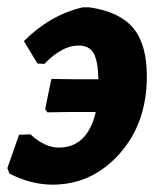

<svg xmlns="http://www.w3.org/2000/svg" viewBox="-32 -495 436 523"><path d="M111 8Q53 8 -6 -22L-12 -37L20 -128L51 -129Q90 -93 128 -93Q206 -93 229 -190H164L97 -189L91 -198L108 -280L180 -279H236Q235 -329 223 -350Q211 -371 182 -371Q137 -371 89 -321L70 -322L33 -383Q104 -454 193 -475H212Q294 -463 331 -418.5Q368 -374 368 -287Q368 -159 293 -75.5Q218 8 111 8Z"/></svg>

Font: Alegreya Sans SC ExtraBold
Style: Italic
Weight: 800
Italic angle: -7°
Designer: Juan Pablo del Peral
Foundry: Huerta Tipografica
Version: Version 2.007